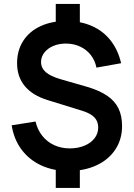

<svg xmlns="http://www.w3.org/2000/svg" viewBox="-20 -839 668 959"><path d="M258.5 99.7V-18.8H378.8V99.7ZM258.5 -700.5V-819.2H378.8V-700.5ZM321.7 15Q246.1 15 185.8 -12.9Q125.5 -40.8 87.3 -92.3Q49.2 -143.8 38.3 -213.2L157.5 -232Q167 -191.3 191 -160.9Q214.9 -130.5 250.4 -114.2Q285.9 -97.8 328.3 -97.8Q369.1 -97.8 401.5 -111.2Q434 -124.5 452.2 -148.3Q470.5 -172.2 470.5 -201.5Q470.5 -222.3 462.1 -238Q453.7 -253.6 436.2 -265.2Q418.7 -276.8 390.7 -285.7L217.2 -339.3Q142.3 -362.5 103.8 -409.1Q65.3 -455.7 65.3 -523.3Q65.3 -587.2 96.1 -635Q126.8 -682.8 183.2 -708.7Q239.5 -734.6 314.8 -734.2Q385.2 -733.3 440.6 -708.4Q496.1 -683.4 532.8 -636.5Q569.4 -589.7 585 -523.3L461.7 -501.2Q454.7 -536.5 434.1 -563.4Q413.5 -590.2 382.2 -605.4Q350.9 -620.5 313.3 -621.3Q277.6 -622.2 248.2 -610.3Q218.9 -598.4 202 -577Q185 -555.6 185 -529.3Q185 -499.3 208.7 -478.6Q232.4 -457.8 284 -443L413.7 -405.7Q476.2 -387.4 514.9 -361.1Q553.5 -334.8 571.6 -297.8Q589.7 -260.8 589.7 -209.5Q589.7 -143.1 556 -92.1Q522.4 -41.2 461.6 -13.1Q400.8 15 321.7 15Z"/></svg>

Font: Hauora
Style: Regular
Weight: 400
Designer: Wayne Shih
Foundry: WCYS
Version: Version 1.001